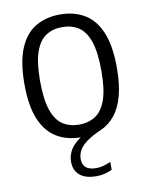

<svg xmlns="http://www.w3.org/2000/svg" viewBox="-89 -667 727 939"><g transform="rotate(-10 274.0 -197.0)"><path d="M314.1 207.7Q259.9 207.7 231.5 184Q203 160.3 203 116.8Q203 92.5 212.6 70.7Q222.1 48.9 242.7 29.1Q263.2 9.4 296.6 -8.5L298.8 7.3H273.9Q205 7.3 153.3 -23Q101.6 -53.2 73 -120.1Q44.3 -187 44.3 -297Q44.3 -407.5 73 -474.6Q101.6 -541.8 153.3 -572Q205 -602.3 273.9 -602.3Q343.2 -602.3 394.9 -572Q446.6 -541.8 475.1 -474.6Q503.5 -407.5 503.5 -297Q503.5 -215.9 488.1 -158.7Q472.6 -101.4 443.2 -65.2Q413.9 -28.9 372.9 -11Q322.8 11.1 296.5 31.8Q270.3 52.5 261 72.2Q251.6 91.9 251.6 111.2Q251.6 140.1 268.6 154.4Q285.6 168.6 320.1 168.6Q335.7 168.6 352.9 164.4Q370.1 160.2 391.8 150.4V189.8Q373 198.5 353.9 203.1Q334.7 207.7 314.1 207.7ZM273.9 -55.4Q320.6 -55.4 354.9 -77.4Q389.2 -99.4 407.8 -151.7Q426.3 -204.1 426.3 -295.5Q426.3 -388.9 407.8 -442.2Q389.2 -495.5 354.9 -517.6Q320.6 -539.6 273.9 -539.6Q227.6 -539.6 193.5 -517.6Q159.4 -495.6 140.9 -443.3Q122.3 -390.9 122.3 -299.5Q122.3 -206.1 140.9 -152.9Q159.4 -99.6 193.5 -77.5Q227.6 -55.4 273.9 -55.4Z"/></g></svg>

Font: Encode Sans SC Condensed Thin
Style: Regular
Weight: 100
Width: 3
Designer: Multiple Designers
Foundry: Impallari Type
Version: Version 3.002